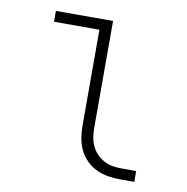

<svg xmlns="http://www.w3.org/2000/svg" viewBox="-65 -583 629 645"><g transform="rotate(10 250.0 -260.0)"><path d="M385 0Q364 0 343.5 -3.5Q323 -7 304 -16Q285 -25 270 -40Q255 -55 246 -74Q237 -93 233.5 -113.5Q230 -134 230 -155V-483H75V-520H270V-155Q270 -139 272.5 -123.5Q275 -108 281.5 -94Q288 -80 299 -68.5Q310 -57 324 -49.5Q338 -42 353.5 -39.5Q369 -37 385 -37H434V0Z"/></g></svg>

Font: Iosevka SS04 Extralight
Style: Regular
Weight: 200
Monospace: yes
Designer: Belleve Invis
Foundry: Belleve Invis
Version: Version 19.0.0; ttfautohint (v1.8.4)